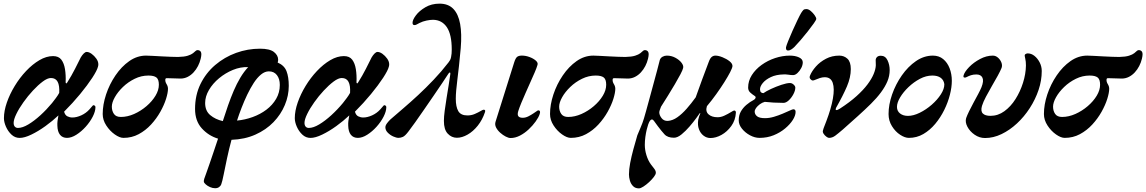

<svg xmlns="http://www.w3.org/2000/svg" viewBox="-20 -735 6227 1043"><path d="M86.7 14.2Q61.5 14.2 42.4 -3.7Q23.4 -21.6 12.4 -46.6Q1.4 -71.7 1.4 -93.1Q1.4 -132.3 17.2 -178Q33 -223.6 60.1 -268.1Q87.1 -312.6 121.8 -349.3Q156.5 -386 194.2 -408.2Q232 -430.3 268.3 -430.3Q298.5 -430.3 313.3 -410.8Q328 -391.2 333.1 -359.2Q338.3 -327.2 336.6 -288.1Q336.6 -283.5 339.4 -282.2Q342.1 -281 345.5 -287.3Q368.5 -323.6 387.6 -361.1Q406.6 -398.6 418.8 -423.2Q426.2 -435.7 434.8 -444.3Q443.4 -452.9 450.9 -452.9Q463.2 -452.9 477.7 -442.5Q492.1 -432.1 503.2 -416.6Q514.2 -401.1 514.2 -385.6Q514.2 -382 513.7 -378.8Q513.2 -375.5 512.2 -372.5Q507.4 -352.6 481.3 -312.4Q455.1 -272.3 415.3 -223.9Q375.5 -175.6 328.2 -128.3Q333.3 -109.5 346 -103.1Q358.8 -96.7 373.1 -96.7Q395.5 -96.7 421.3 -108.3Q447 -120 465.4 -140.3Q474.5 -150.4 479.9 -157Q485.4 -163.5 486.7 -163.5Q491.6 -163.5 495 -160.8Q498.5 -158.2 498.5 -152.9Q498.5 -130 483.8 -101.3Q469.1 -72.7 445.6 -46.5Q422.1 -20.4 395 -3.2Q367.9 14 343.9 14Q319.4 14 306 -2.9Q292.5 -19.8 291.7 -51.7Q290.9 -64.6 292.6 -78.6Q294.2 -92.6 297.4 -108.1Q265.9 -78.2 226.7 -49.9Q187.5 -21.7 150.2 -3.8Q112.9 14.2 86.7 14.2ZM77.6 -40Q101.9 -40 133.8 -59Q165.7 -78 199.6 -108.9Q233.4 -139.8 262.8 -175.3Q273.6 -189 283.8 -202.7Q294.1 -216.4 301.7 -230.4Q304.1 -270 293.2 -290.6Q282.3 -311.2 256.7 -311.2Q237.8 -311.2 212.1 -291.9Q186.4 -272.7 158.8 -243Q131.1 -213.2 107.3 -179.6Q83.4 -146.1 68.8 -115.9Q54.1 -85.8 54.1 -67.2Q54.1 -54.5 60.4 -47.2Q66.8 -40 77.6 -40Z M650.7 14Q630 14 603.4 -4.8Q576.7 -23.6 557.3 -53.4Q537.9 -83.2 537.9 -115.4Q537.9 -166.5 556.2 -221.8Q574.5 -277.1 607.2 -325.2Q639.8 -373.3 682.3 -403.1Q724.7 -432.9 773.2 -432.9Q785.9 -432.9 809.1 -431.5Q832.4 -430.2 858.3 -428.8Q884.3 -427.4 908.3 -426.5Q932.3 -425.6 947.2 -425.6Q981.5 -426.4 1000.4 -432.5Q1019.4 -438.7 1028.5 -446Q1037 -452.8 1042.2 -457.8Q1047.4 -462.8 1052.7 -462.8Q1065.9 -462.8 1071.3 -452.8Q1076.7 -442.8 1070.2 -415.9Q1065.3 -395.3 1055.6 -376.4Q1045.9 -357.5 1031.6 -341.9Q1017.2 -326.3 999.1 -317.2Q981 -308.2 960.7 -308.2Q954.9 -308.2 944.7 -308.7Q934.5 -309.2 923.2 -309.3Q912 -309.4 901.6 -309.9Q891.3 -310.4 885.8 -310.4Q877.4 -310.4 878 -300.5Q877.5 -290 885 -277.8Q892.5 -265.7 892.5 -252.8Q892.5 -231.3 882 -197.8Q871.5 -164.3 851 -127.7Q830.5 -91.1 800.8 -58.7Q771.1 -26.4 733.5 -6.2Q696 14 650.7 14ZM636.5 -99.7Q672.4 -99.7 708.8 -115.9Q745.1 -132.1 775.7 -158.3Q806.2 -184.4 824.6 -214.8Q843 -245.2 843 -274.7Q843 -303.9 829.6 -314.2Q816.2 -324.6 786.2 -324.6Q747.4 -324.6 711.7 -307.1Q675.9 -289.6 647.9 -262.6Q619.9 -235.6 603.7 -206.7Q587.5 -177.8 587.5 -155.2Q587.7 -132.3 599 -116Q610.4 -99.7 636.5 -99.7Z M1148.8 287.5Q1134.8 287.5 1120.9 281.3Q1106.9 275.1 1097.7 266.7Q1088.4 258.3 1087.6 252.8Q1086.8 248.6 1087.7 244.3Q1088.6 240 1089.6 236Q1092.8 227.4 1100.9 204.5Q1109 181.6 1120 150.1Q1131 118.6 1142.5 83.9Q1154.1 49.3 1164.5 18.2Q1113 2.7 1076.3 -37.7Q1039.6 -78.2 1039.6 -143Q1039.6 -218.1 1069 -278.4Q1098.5 -338.7 1149 -381.8Q1199.6 -424.9 1262.5 -447.7Q1325.5 -470.5 1392.5 -470.5Q1445.2 -470.5 1468.1 -452.6Q1491 -434.6 1491 -410.2Q1491 -403.3 1488.4 -395.2Q1524.5 -379.7 1536.6 -347.9Q1548.7 -316.1 1548.7 -268.7Q1548.7 -215.6 1527.3 -164.4Q1506 -113.2 1465.6 -71.4Q1425.1 -29.6 1367.4 -3.8Q1309.7 22 1237.6 24.5Q1224.3 73.6 1213.5 124Q1202.6 174.4 1195.1 213Q1187.5 251.5 1181.8 266.5Q1179.3 274.3 1170.6 280.9Q1161.9 287.5 1148.8 287.5ZM1190.4 -77.1Q1204.4 -121.2 1218.9 -162.6Q1233.4 -203.9 1249.7 -242.1Q1266.1 -280.3 1285.5 -312.9Q1305 -345.5 1328.2 -370.5Q1286.4 -372.1 1245.3 -355.2Q1204.2 -338.3 1170 -309.9Q1135.7 -281.4 1115.1 -246.2Q1094.4 -211.1 1094.4 -175.4Q1094.4 -132.9 1122 -109.7Q1149.6 -86.5 1190.4 -77.1ZM1267.6 -80Q1310.8 -84.1 1352.4 -99.1Q1394 -114.2 1427.3 -139.2Q1460.5 -164.3 1480.2 -198.3Q1500 -232.3 1500 -273.7Q1500 -306.6 1484.3 -327Q1468.6 -347.4 1440.7 -347.4Q1418.9 -347.4 1398.1 -330.4Q1377.2 -313.3 1358.5 -284.6Q1339.9 -255.8 1323.1 -220.9Q1306.4 -185.9 1292.3 -149.4Q1278.2 -112.9 1267.6 -80Z M1666.7 14.2Q1641.5 14.2 1622.4 -3.7Q1603.4 -21.6 1592.4 -46.6Q1581.4 -71.7 1581.4 -93.1Q1581.4 -132.3 1597.2 -178Q1613 -223.6 1640.1 -268.1Q1667.1 -312.6 1701.8 -349.3Q1736.5 -386 1774.2 -408.2Q1812 -430.3 1848.3 -430.3Q1878.5 -430.3 1893.3 -410.8Q1908 -391.2 1913.1 -359.2Q1918.3 -327.2 1916.6 -288.1Q1916.6 -283.5 1919.4 -282.2Q1922.1 -281 1925.5 -287.3Q1948.5 -323.6 1967.6 -361.1Q1986.6 -398.6 1998.8 -423.2Q2006.2 -435.7 2014.8 -444.3Q2023.4 -452.9 2030.9 -452.9Q2043.2 -452.9 2057.7 -442.5Q2072.1 -432.1 2083.2 -416.6Q2094.2 -401.1 2094.2 -385.6Q2094.2 -382 2093.7 -378.8Q2093.2 -375.5 2092.2 -372.5Q2087.4 -352.6 2061.3 -312.4Q2035.1 -272.3 1995.3 -223.9Q1955.5 -175.6 1908.2 -128.3Q1913.3 -109.5 1926 -103.1Q1938.8 -96.7 1953.1 -96.7Q1975.5 -96.7 2001.3 -108.3Q2027 -120 2045.4 -140.3Q2054.5 -150.4 2059.9 -157Q2065.4 -163.5 2066.7 -163.5Q2071.6 -163.5 2075 -160.8Q2078.5 -158.2 2078.5 -152.9Q2078.5 -130 2063.8 -101.3Q2049.1 -72.7 2025.6 -46.5Q2002.1 -20.4 1975 -3.2Q1947.9 14 1923.9 14Q1899.4 14 1886 -2.9Q1872.5 -19.8 1871.7 -51.7Q1870.9 -64.6 1872.6 -78.6Q1874.2 -92.6 1877.4 -108.1Q1845.9 -78.2 1806.7 -49.9Q1767.5 -21.7 1730.2 -3.8Q1692.9 14.2 1666.7 14.2ZM1657.6 -40Q1681.9 -40 1713.8 -59Q1745.7 -78 1779.6 -108.9Q1813.4 -139.8 1842.8 -175.3Q1853.6 -189 1863.8 -202.7Q1874.1 -216.4 1881.7 -230.4Q1884.1 -270 1873.2 -290.6Q1862.3 -311.2 1836.7 -311.2Q1817.8 -311.2 1792.1 -291.9Q1766.4 -272.7 1738.8 -243Q1711.1 -213.2 1687.3 -179.6Q1663.4 -146.1 1648.8 -115.9Q1634.1 -85.8 1634.1 -67.2Q1634.1 -54.5 1640.4 -47.2Q1646.8 -40 1657.6 -40Z M2145 13.9Q2133.1 13.9 2116.1 6.3Q2099.2 -1.3 2086.3 -14.5Q2073.5 -27.6 2073.5 -43.2Q2073.5 -53.9 2083.1 -66.3Q2092.7 -78.7 2101.2 -86.5Q2132.7 -113.8 2171.3 -146.9Q2209.9 -179.9 2251.8 -218.7Q2293.7 -257.6 2335.9 -302Q2378.2 -346.4 2416.7 -396.3Q2420.8 -402.1 2424.6 -408.3Q2428.3 -414.4 2430.3 -424.8Q2432.5 -434.4 2433.2 -444.6Q2434 -454.8 2434 -465.9Q2434 -547.9 2407.3 -587.3Q2380.5 -626.7 2332.6 -627.5Q2317.5 -627.5 2297 -623.3Q2276.5 -619.1 2258.7 -610.1Q2250.7 -605.9 2244 -602.3Q2237.3 -598.7 2232.8 -598.7Q2226.2 -598.7 2223.6 -601.6Q2221.1 -604.5 2221.1 -611.5Q2221.1 -627.2 2239.3 -651.6Q2257.6 -676.1 2290.8 -695.6Q2324 -715.2 2367.8 -715.2Q2415.1 -715.2 2442.5 -686.9Q2469.9 -658.6 2479.6 -605Q2489.3 -551.5 2482.8 -473.2Q2477.8 -418.1 2473.2 -375.9Q2468.5 -333.7 2464.4 -301.1Q2460.4 -268.6 2458.2 -243.7Q2456 -218.8 2456 -198.3Q2456 -154.6 2469.6 -131.3Q2483.3 -107.9 2519.2 -107.9Q2540.8 -107.9 2559.1 -115.9Q2577.5 -123.9 2590.3 -131.5Q2603.1 -139.1 2607.1 -139.1Q2612.7 -139.1 2614.9 -136.2Q2617.1 -133.2 2614.3 -125.1Q2600.5 -83.9 2575.4 -52.4Q2550.3 -21 2520.1 -3.8Q2489.9 13.4 2461.8 13.4Q2432.9 13.2 2412.1 -9.1Q2391.2 -31.3 2391.4 -78.6Q2391.4 -101.1 2395.8 -134Q2400.3 -166.9 2406.1 -203.4Q2411.8 -239.9 2417.5 -273.7Q2423.1 -307.5 2426.3 -332.7Q2427.3 -340 2424.1 -340.9Q2420.8 -341.8 2416.4 -335.4Q2403.7 -315.5 2382 -283.4Q2360.3 -251.3 2334.7 -213.8Q2309.1 -176.3 2283.2 -139Q2257.4 -101.6 2235.4 -70.5Q2213.4 -39.4 2199 -21Q2180.7 3.3 2168.5 8.6Q2156.3 13.9 2145 13.9Z M2753.4 14.8Q2742.6 14.8 2727.3 6.9Q2712 -0.9 2697.3 -14Q2682.6 -27.1 2674.8 -42.5Q2667 -57.9 2672 -73.9L2773.7 -397.6Q2781 -420.1 2789.8 -426.6Q2798.7 -433 2814.9 -433Q2835.7 -433 2856.6 -425.2Q2877.4 -417.4 2890.6 -405.9Q2903.7 -394.3 2899.9 -382.7Q2895.1 -365.7 2884.5 -341.3Q2873.9 -316.8 2861.1 -288.4Q2848.4 -259.9 2835.6 -231.1Q2822.8 -202.3 2812.1 -176.5Q2801.5 -150.7 2795.5 -131.9Q2789.5 -112.9 2795.6 -104Q2801.8 -95.2 2820 -95.2Q2834.9 -95.2 2850.4 -103Q2865.8 -110.9 2877.8 -119.1Q2888.2 -125.9 2895 -130.8Q2901.7 -135.7 2902.7 -135.7Q2918.6 -135.7 2911.8 -115.6Q2906.1 -97.7 2890 -75.3Q2873.9 -52.8 2851.9 -32.2Q2829.9 -11.5 2804.4 1.7Q2778.9 14.8 2753.4 14.8Z M3080.7 14Q3060 14 3033.4 -4.8Q3006.7 -23.6 2987.3 -53.4Q2967.9 -83.2 2967.9 -115.4Q2967.9 -166.5 2986.2 -221.8Q3004.5 -277.1 3037.2 -325.2Q3069.8 -373.3 3112.3 -403.1Q3154.7 -432.9 3203.2 -432.9Q3215.9 -432.9 3239.1 -431.5Q3262.4 -430.2 3288.3 -428.8Q3314.3 -427.4 3338.3 -426.5Q3362.3 -425.6 3377.2 -425.6Q3411.5 -426.4 3430.4 -432.5Q3449.4 -438.7 3458.5 -446Q3467 -452.8 3472.2 -457.8Q3477.4 -462.8 3482.7 -462.8Q3495.9 -462.8 3501.3 -452.8Q3506.7 -442.8 3500.2 -415.9Q3495.3 -395.3 3485.6 -376.4Q3475.9 -357.5 3461.6 -341.9Q3447.2 -326.3 3429.1 -317.2Q3411 -308.2 3390.7 -308.2Q3384.9 -308.2 3374.7 -308.7Q3364.5 -309.2 3353.2 -309.3Q3342 -309.4 3331.6 -309.9Q3321.3 -310.4 3315.8 -310.4Q3307.4 -310.4 3308 -300.5Q3307.5 -290 3315 -277.8Q3322.5 -265.7 3322.5 -252.8Q3322.5 -231.3 3312 -197.8Q3301.5 -164.3 3281 -127.7Q3260.5 -91.1 3230.8 -58.7Q3201.1 -26.4 3163.5 -6.2Q3126 14 3080.7 14ZM3066.5 -99.7Q3102.4 -99.7 3138.8 -115.9Q3175.1 -132.1 3205.7 -158.3Q3236.2 -184.4 3254.6 -214.8Q3273 -245.2 3273 -274.7Q3273 -303.9 3259.6 -314.2Q3246.2 -324.6 3216.2 -324.6Q3177.4 -324.6 3141.7 -307.1Q3105.9 -289.6 3077.9 -262.6Q3049.9 -235.6 3033.7 -206.7Q3017.5 -177.8 3017.5 -155.2Q3017.7 -132.3 3029 -116Q3040.4 -99.7 3066.5 -99.7Z M3450.7 288.3Q3430.8 288.3 3418.9 276Q3406.9 263.8 3401.8 246.1Q3396.7 228.5 3396.7 212.7Q3396.7 185.4 3403.3 150.3Q3410 115.3 3420.6 76.1Q3431.2 37 3442.2 0Q3447.2 -13 3459.2 -40.5Q3471.2 -68 3478.2 -92Q3481.2 -102 3489.2 -130.3Q3497.2 -158.6 3507.6 -197.3Q3518.1 -235.9 3529.1 -276.5Q3540.1 -317 3549.6 -352.4Q3559.1 -387.8 3564.2 -408.9Q3568.2 -420.7 3579.1 -426.8Q3589.9 -432.9 3602.4 -432.9Q3627.6 -432.9 3649 -421.2Q3670.5 -409.6 3682.4 -393.9Q3694.2 -378.2 3691 -365.6Q3688.5 -354.7 3676.3 -331.3Q3664.1 -308 3646.1 -277.5Q3628 -247 3608.3 -215Q3588.5 -183.1 3571 -155.7Q3566.7 -145.2 3564 -136.9Q3561.4 -128.6 3561.4 -124.7Q3561.4 -109.9 3573.6 -93.7Q3585.8 -77.4 3607.7 -78.2Q3633.8 -79.9 3659.4 -97.9Q3685 -115.8 3710.3 -144.6Q3735.6 -173.3 3759.3 -206.3Q3777.7 -257.4 3793.7 -301.6Q3809.7 -345.8 3829.8 -397.9Q3837.1 -418.2 3845.9 -425.5Q3854.7 -432.9 3866.4 -432.9Q3882.7 -432.9 3904.8 -424Q3926.9 -415.2 3943.2 -402.3Q3959.5 -389.3 3959 -375.7Q3958.1 -365.8 3946.3 -342.8Q3934.4 -319.8 3914.8 -288.6Q3895.1 -257.4 3870.9 -223.6Q3846.7 -189.8 3820.2 -158.3Q3811.2 -130.3 3828.6 -114.2Q3846.1 -98.1 3878.4 -98.1Q3896.6 -98.1 3915.7 -107.1Q3934.8 -116.1 3949.8 -125.4Q3964.8 -134.7 3968 -134.7Q3972.8 -134.7 3975.4 -131.4Q3978 -128 3977.6 -123.2Q3975.1 -81.5 3952.6 -50.4Q3930.1 -19.3 3899.3 -2.2Q3868.6 14.8 3839 14.8Q3819 14.8 3802.1 2Q3785.2 -10.7 3776.9 -33.1Q3768.6 -55.4 3772.9 -83.8Q3774.7 -92.7 3777.6 -101.9Q3780.5 -111 3784.6 -119.9L3781.8 -120.7Q3777.8 -114.7 3762.3 -93.4Q3746.8 -72.1 3725.9 -47.8Q3705 -23.5 3682.6 -5.1Q3660.2 13.2 3641.2 13.2Q3606.4 13.2 3589.5 -5.5Q3572.5 -24.2 3554.3 -48.5Q3550.9 -52.5 3544.8 -61.4Q3538.7 -70.4 3532.6 -78.2Q3526.5 -86 3522.5 -86Q3515.8 -86 3511 -79.5Q3506.1 -73 3501.1 -58.7Q3497.7 -49.6 3493.2 -31.1Q3488.7 -12.6 3485.7 9.4Q3482.8 31.4 3482.8 52Q3482.8 79.6 3491.7 108.2Q3500.6 136.9 3515.1 156.9Q3525.6 171 3534.2 181.8Q3542.7 192.7 3542.7 203.4Q3542.7 212.2 3532.1 226.1Q3521.4 240 3506.1 254.3Q3490.7 268.5 3475.4 278.4Q3460.1 288.3 3450.7 288.3Z M4106 14Q4080.4 14 4054.3 0Q4028.2 -14 4010.6 -35.9Q3993 -57.7 3993 -81.1Q3993 -108.6 4004.3 -128.8Q4015.6 -149 4034.4 -165.1Q4053.1 -181.1 4075.5 -192.8Q4082.7 -196.9 4084.5 -203.5Q4086.2 -210 4079.4 -214Q4065.6 -222.9 4054.8 -233Q4044.1 -243.2 4044.1 -259.2Q4044.1 -295.6 4064.1 -327Q4084.2 -358.5 4117.3 -382.4Q4150.4 -406.3 4190.7 -419.6Q4231 -432.9 4270.6 -432.9Q4299.9 -432.9 4320.4 -423.3Q4340.9 -413.8 4340.9 -396.4Q4340.9 -381.6 4332.7 -365.7Q4324.4 -349.7 4312.3 -338.4Q4300.2 -327 4288.1 -327Q4277.3 -327 4262.4 -329.3Q4247.4 -331.5 4236.8 -330.7Q4196.3 -329.9 4167.7 -316.3Q4139.1 -302.8 4123.8 -284.2Q4108.6 -265.7 4108.6 -249.8Q4108.6 -238.8 4113.7 -233.9Q4118.8 -229 4127.2 -229Q4141 -239 4168.3 -251.8Q4195.7 -264.5 4224.7 -274.2Q4253.8 -284 4271.1 -284Q4282 -284 4291.2 -275.5Q4300.4 -267 4300.4 -259Q4300.4 -243 4290 -223.3Q4279.5 -203.6 4264.8 -189.9Q4250 -176.2 4236.3 -176.2Q4211.7 -176.2 4182.9 -177.7Q4154.2 -179.3 4134.5 -181.7Q4119.9 -177.8 4107.3 -168.4Q4094.8 -159 4087.2 -148.5Q4079.7 -137.9 4079.7 -128.8Q4079.7 -114 4092.4 -103.5Q4105.1 -93.1 4135.8 -93.1Q4158.9 -93.1 4183.9 -100.4Q4208.8 -107.8 4231.3 -117.3Q4253.8 -126.7 4269.5 -134.1Q4285.1 -141.4 4289.6 -141.4Q4301.9 -141.4 4301.9 -127.4Q4301.9 -107.4 4286.8 -83.5Q4271.8 -59.6 4244.9 -37.1Q4218 -14.6 4182.8 -0.3Q4147.5 14 4106 14ZM4261.6 -460.6Q4253.6 -460.6 4251.2 -466.2Q4248.8 -471.7 4249.8 -478.2Q4251.4 -486.7 4261.3 -511.5Q4271.2 -536.2 4284.8 -566.8Q4298.5 -597.4 4311.5 -624.7Q4324.6 -652 4332.2 -664.8Q4339.7 -676.5 4344.5 -681.1Q4349.4 -685.7 4360.5 -685.7Q4372 -685.7 4384.4 -675.2Q4396.8 -664.7 4405.5 -652.1Q4414.2 -639.5 4414.2 -632.3Q4414.2 -627 4400.8 -608Q4387.4 -588.9 4367.6 -563.8Q4347.8 -538.7 4328.1 -515.9Q4308.5 -493.2 4295.2 -479.7Q4288.6 -473.1 4279.3 -466.9Q4270 -460.6 4261.6 -460.6Z M4483.4 14Q4477.9 14 4469.1 7.5Q4460.2 1.1 4454.2 -8.2Q4448.2 -17.5 4450.2 -25.3Q4453.7 -38.8 4458.5 -50Q4463.3 -61.3 4468.8 -76.6Q4495.4 -146.7 4504.7 -200.4Q4514 -254.1 4503.7 -284.8Q4493.3 -315.5 4460.3 -315.5Q4447.3 -315.5 4433.8 -311.1Q4420.4 -306.6 4410.4 -302.2Q4400.4 -297.7 4395.5 -297.7Q4388.9 -297.7 4382.2 -305.6Q4375.4 -313.4 4380.3 -324.5Q4390.2 -349 4412.5 -374Q4434.7 -399 4467.2 -416Q4499.6 -432.9 4539.2 -432.9Q4565.2 -432.9 4583.5 -416Q4601.8 -399 4601.8 -359.5Q4601.8 -314.9 4580.8 -265.5Q4559.8 -216.2 4521.2 -148.3Q4520.2 -145.1 4519.7 -141Q4519.1 -136.9 4523.1 -136.9Q4526.1 -136.9 4529.9 -138.1Q4533.7 -139.3 4542.9 -145.1Q4596.3 -179.8 4633 -212.9Q4669.7 -246 4692.4 -276.3Q4715.1 -306.7 4726 -333Q4736.9 -359.4 4737.7 -380.2Q4737.7 -388.7 4737.3 -396Q4737 -403.4 4737 -408.2Q4737 -417.5 4743.9 -424.9Q4750.7 -432.2 4765.1 -432.2Q4789.5 -432.2 4801.3 -407.5Q4813 -382.8 4813 -354.2Q4813 -322.7 4800.6 -293.1Q4788.1 -263.4 4765.5 -233Q4742.9 -202.5 4711.1 -171.1Q4679.3 -139.7 4640.8 -105Q4602.3 -70.2 4558.4 -31.4Q4533.4 -9.9 4517.4 2Q4501.4 14 4483.4 14Z M4917.2 14Q4895.6 14 4869.7 -3Q4843.7 -20 4825.3 -49.7Q4806.9 -79.4 4806.9 -115.4Q4806.9 -166.5 4826.1 -221.8Q4845.4 -277.1 4878.9 -325.2Q4912.5 -373.3 4955.8 -403.1Q4999.2 -432.9 5047.7 -432.9Q5080.9 -432.9 5103.7 -414Q5126.5 -395.2 5138.6 -364Q5150.6 -332.8 5150.6 -296Q5150.6 -261.6 5140.2 -220.5Q5129.8 -179.3 5109.5 -137.9Q5089.1 -96.5 5060.4 -62.1Q5031.7 -27.8 4995.9 -6.9Q4960 14 4917.2 14ZM4912.3 -105.5Q4941.7 -105.5 4976.2 -122.4Q5010.7 -139.3 5041.2 -165.9Q5071.7 -192.5 5091 -222.4Q5110.3 -252.3 5109.9 -278Q5106.5 -300.8 5089.7 -312.7Q5072.8 -324.6 5044.7 -324.6Q5010.7 -324.6 4977 -306.7Q4943.3 -288.8 4915 -261.7Q4886.7 -234.6 4869.6 -205.8Q4852.6 -177 4852.6 -154.3Q4852.7 -131.5 4869.5 -118.5Q4886.2 -105.5 4912.3 -105.5Z M5331 14.8Q5300.5 14.8 5274.5 -3.2Q5248.5 -21.2 5235.2 -46.6Q5221.9 -71.9 5228.4 -93.5Q5233.6 -108.4 5244.4 -130.6Q5255.3 -152.8 5268.6 -177.4Q5282 -202.1 5293.8 -224.2Q5305.5 -246.3 5311.5 -260.7Q5325.2 -295 5317 -312.7Q5308.8 -330.5 5284 -330.5Q5267.3 -330.5 5254.6 -326.3Q5241.9 -322.1 5234.1 -317.8Q5226.2 -313.5 5222.2 -313.5Q5216.4 -313.5 5214.5 -316Q5212.6 -318.5 5214.6 -326.3Q5220.4 -345.6 5244.7 -370.8Q5269.1 -395.9 5303.8 -414.4Q5338.5 -432.9 5373.3 -432.9Q5388.4 -432.9 5401 -422.1Q5413.5 -411.3 5419.7 -395.9Q5425.9 -380.6 5420.9 -366.2Q5414.7 -350.5 5400.3 -324.1Q5385.8 -297.8 5368.4 -268Q5351.1 -238.3 5336 -209.6Q5320.9 -180.9 5314.4 -159.7Q5306.3 -131.2 5319 -118.5Q5331.7 -105.7 5360.6 -105.7Q5401.4 -105.7 5436.1 -130.9Q5470.7 -156 5496.5 -196.8Q5522.3 -237.6 5537.3 -285.3Q5552.4 -332.9 5553.2 -378.7Q5553.2 -401.2 5549.6 -416.1Q5546 -431.1 5546.5 -435.9Q5547.9 -440.1 5553.3 -442.5Q5558.6 -445 5562.4 -445Q5582.4 -445 5599.6 -431.3Q5616.7 -417.6 5627.9 -395.7Q5639.1 -373.8 5639.1 -349.1Q5639.1 -298 5621.9 -246.6Q5604.6 -195.1 5574.2 -148Q5543.7 -100.8 5504.4 -64.4Q5465.2 -28 5420.8 -6.6Q5376.4 14.8 5331 14.8Z M5763.7 14Q5743 14 5716.4 -4.8Q5689.7 -23.6 5670.3 -53.4Q5650.9 -83.2 5650.9 -115.4Q5650.9 -166.5 5669.2 -221.8Q5687.5 -277.1 5720.2 -325.2Q5752.8 -373.3 5795.3 -403.1Q5837.7 -432.9 5886.2 -432.9Q5898.9 -432.9 5922.1 -431.5Q5945.4 -430.2 5971.3 -428.8Q5997.3 -427.4 6021.3 -426.5Q6045.3 -425.6 6060.2 -425.6Q6094.5 -426.4 6113.4 -432.5Q6132.4 -438.7 6141.5 -446Q6150 -452.8 6155.2 -457.8Q6160.4 -462.8 6165.7 -462.8Q6178.9 -462.8 6184.3 -452.8Q6189.7 -442.8 6183.2 -415.9Q6178.3 -395.3 6168.6 -376.4Q6158.9 -357.5 6144.6 -341.9Q6130.2 -326.3 6112.1 -317.2Q6094 -308.2 6073.7 -308.2Q6067.9 -308.2 6057.7 -308.7Q6047.5 -309.2 6036.2 -309.3Q6025 -309.4 6014.6 -309.9Q6004.3 -310.4 5998.8 -310.4Q5990.4 -310.4 5991 -300.5Q5990.5 -290 5998 -277.8Q6005.5 -265.7 6005.5 -252.8Q6005.5 -231.3 5995 -197.8Q5984.5 -164.3 5964 -127.7Q5943.5 -91.1 5913.8 -58.7Q5884.1 -26.4 5846.5 -6.2Q5809 14 5763.7 14ZM5749.5 -99.7Q5785.4 -99.7 5821.8 -115.9Q5858.1 -132.1 5888.7 -158.3Q5919.2 -184.4 5937.6 -214.8Q5956 -245.2 5956 -274.7Q5956 -303.9 5942.6 -314.2Q5929.2 -324.6 5899.2 -324.6Q5860.4 -324.6 5824.7 -307.1Q5788.9 -289.6 5760.9 -262.6Q5732.9 -235.6 5716.7 -206.7Q5700.5 -177.8 5700.5 -155.2Q5700.7 -132.3 5712 -116Q5723.4 -99.7 5749.5 -99.7Z"/></svg>

Font: EB Garamond
Style: Italic
Weight: 400
Italic angle: -17.2°
Designer: Georg Duffner and Octavio Pardo
Foundry: Georg Duffner
Version: Version 1.001